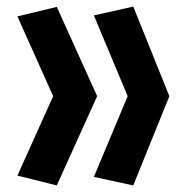

<svg xmlns="http://www.w3.org/2000/svg" viewBox="-20 -605 566 585"><path d="M153 -40 276 -312 153 -584 33 -555 142 -312 33 -70ZM386 -40 496 -312 386 -585 266 -558 369 -312 266 -66Z"/></svg>

Font: Lineal
Style: Bold
Weight: 700
Designer: Created by Frank Adebiaye with contributions from Anton Moglia & Ariel Martín Pérez
Created by Frank ADEBIAYE with FontF
Foundry: Velvetyne Type Foundry
Version: Version 2.000;Glyphs 3.2 (3227)